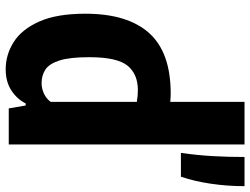

<svg xmlns="http://www.w3.org/2000/svg" viewBox="-120 -728 858 658"><g transform="rotate(90 309.0 -399.0)"><path d="M217.5 10.5Q167.5 10.5 124 -17Q80.5 -44.5 53.8 -104.5Q27 -164.5 27 -262.5Q27 -407 93.2 -481Q159.5 -555 300.5 -555Q314 -555 329 -553.5V-808H475V0H351.5L341.5 -58H334.5Q319 -27.5 289.2 -8.5Q259.5 10.5 217.5 10.5ZM264.5 -112.5Q283 -112.5 300.5 -120.5Q318 -128.5 329 -143.5V-439Q308 -442.5 289 -442.5Q234 -442.5 205 -407Q176 -371.5 176 -275.5Q176 -208.5 187.5 -173.2Q199 -138 219 -125.2Q239 -112.5 264.5 -112.5ZM504 -590Q512 -646 515 -698.5Q518 -751 518 -808H618Q618 -748.5 609.5 -691.8Q601 -635 585.5 -590Z"/></g></svg>

Font: Encode Sans Condensed Condensed
Style: Bold
Weight: 700
Width: 3
Designer: Multiple Designers
Foundry: Impallari Type
Version: Version 3.000; ttfautohint (v1.8.3) -l 8 -r 50 -G 200 -x 14 